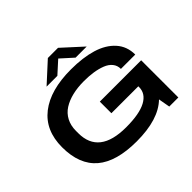

<svg xmlns="http://www.w3.org/2000/svg" viewBox="-194 -1133 1401 1401"><g transform="rotate(-45 506.5 -432.5)"><path d="M299.8 -735.8 454.1 -877H559.1L713.9 -735.8H599.1L504.9 -820.8L411.1 -735.8ZM482.9 12.2Q273.9 12.2 170.4 -75.9Q66.9 -164.1 66.9 -342.8Q66.9 -516.1 184.1 -607.7Q301.3 -699.2 514.2 -699.2Q637.2 -699.2 727.8 -671.9Q818.4 -644.5 870.6 -586.4Q922.9 -528.3 922.9 -443.8H774.9Q774.9 -479 754.2 -504.6Q733.4 -530.3 696.8 -544.4Q660.2 -558.6 616.5 -565.2Q572.8 -571.8 520 -571.8Q454.6 -571.8 401.1 -558.8Q347.7 -545.9 307.4 -520.3Q267.1 -494.6 245.1 -452.6Q223.1 -410.6 223.1 -356V-332Q223.1 -115.2 501 -115.2Q638.7 -115.2 706.8 -152.1Q774.9 -189 774.9 -255.9V-264.2H497.1V-383.8H923.8V0H830.1L814 -89.8Q709 12.2 482.9 12.2Z"/></g></svg>

Font: Archivo Expanded SemiBold
Style: Regular
Weight: 600
Width: 7
Designer: Hector Gatti
Foundry: Omnibus-Type
Version: Version 2.001